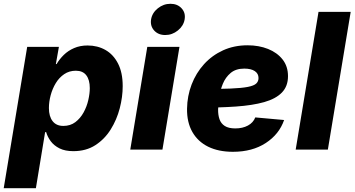

<svg xmlns="http://www.w3.org/2000/svg" viewBox="-43 -790 1873 1014"><path d="M-23.4 204.1 100.6 -542.5H268.1L252 -451.7H255.9Q271 -477.5 293.9 -500Q316.9 -522.5 348.4 -536.1Q379.9 -549.8 419.4 -549.8Q472.2 -549.8 513.9 -526.1Q555.7 -502.4 580.3 -454.6Q605 -406.7 605 -335Q605 -278.3 589.4 -218Q573.7 -157.7 541.7 -106.4Q509.8 -55.2 460.7 -23.4Q411.6 8.3 344.2 8.3Q300.8 8.3 271.5 -6.3Q242.2 -21 225.1 -43.9Q208 -66.9 200.7 -92.3H195.3L146.5 204.1ZM291.5 -125Q328.6 -125 355 -145Q381.3 -165 398.4 -196Q415.5 -227.1 423.3 -261.5Q431.2 -295.9 431.2 -324.7Q431.2 -368.2 412.8 -392.3Q394.5 -416.5 357.4 -416.5Q322.8 -416.5 296.1 -398.4Q269.5 -380.4 251.7 -351.1Q233.9 -321.8 224.6 -287.1Q215.3 -252.4 215.3 -219.2Q215.3 -175.3 234.9 -150.1Q254.4 -125 291.5 -125Z M645 0 734.9 -542.5H904.8L814.9 0ZM829.6 -605Q793 -605 771.2 -628.9Q749.5 -652.8 754.9 -687.5Q760.7 -722.2 790.5 -746.1Q820.3 -770 857.4 -770Q894 -770 916 -746.1Q938 -722.2 932.1 -687.5Q926.3 -653.3 896.5 -629.2Q866.7 -605 829.6 -605Z M1187 11.7Q1111.3 11.7 1056.6 -15.1Q1002 -42 972.9 -93Q943.8 -144 944.8 -215.8Q945.8 -283.2 969 -343.8Q992.2 -404.3 1034.4 -450.9Q1076.7 -497.6 1135 -524.2Q1193.4 -550.8 1264.6 -550.8Q1324.2 -550.8 1372.6 -531.5Q1420.9 -512.2 1449.5 -475.8Q1478 -439.5 1478 -387.7Q1478 -334.5 1445.8 -301.3Q1413.6 -268.1 1352.1 -250.7Q1290.5 -233.4 1202.6 -227.3Q1114.7 -221.2 1003.4 -221.2L1020 -319.8Q1115.2 -319.8 1174.6 -322.3Q1233.9 -324.7 1266.1 -331.1Q1298.3 -337.4 1310.3 -348.9Q1322.3 -360.4 1322.3 -377.9Q1322.3 -401.4 1302.5 -414.6Q1282.7 -427.7 1247.1 -427.7Q1202.6 -427.7 1175.3 -404.8Q1147.9 -381.8 1133.8 -347.2Q1119.6 -312.5 1114.5 -275.9Q1109.4 -239.3 1108.9 -211.9Q1108.4 -183.1 1116.2 -160.4Q1124 -137.7 1144 -124.8Q1164.1 -111.8 1199.7 -111.8Q1238.3 -111.8 1266.4 -127Q1294.4 -142.1 1305.2 -169.9L1457.5 -156.2Q1431.6 -81.1 1360.6 -34.7Q1289.6 11.7 1187 11.7Z M1809.1 -727.5 1688.5 0H1518.6L1639.2 -727.5Z"/></svg>

Font: Inter 16pt ExtraBold
Style: Italic
Weight: 800
Italic angle: -9.3988°
Version: Version 4.001;git-66647c0bb